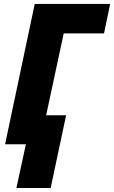

<svg xmlns="http://www.w3.org/2000/svg" viewBox="-20 -734 581 977"><path d="M63.5 222.7 111.8 0H5.9L156.7 -713.9H540.5L509.3 -564H304.2L214.8 -147.5H316.4L237.8 222.7Z"/></svg>

Font: Open Sans SemiCondensed ExtraBold
Style: Italic
Weight: 800
Width: 4
Italic angle: -12°
Designer: Monotype Design Team
Foundry: Monotype Imaging Inc.
Version: Version 3.003